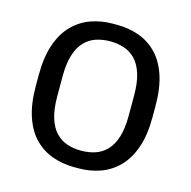

<svg xmlns="http://www.w3.org/2000/svg" viewBox="-104 -798 907 911"><g transform="rotate(15 349.5 -342.5)"><path d="M339.8 10Q282.5 10 232.2 -7.6Q182 -25.2 143.8 -63.9Q105.5 -102.5 84.4 -164.9Q63.2 -227.2 63.2 -316.5V-368.8Q63.2 -458.2 85.1 -520.6Q107 -583 145.6 -621.5Q184.2 -660 234.1 -677.6Q284 -695.2 339.8 -695.2H360Q418 -695.2 467.9 -677.6Q517.8 -660 556 -621.4Q594.2 -582.8 615.4 -520.4Q636.5 -458 636.5 -368.8V-316.5Q636.5 -227 614.6 -164.6Q592.8 -102.2 554.1 -63.8Q515.5 -25.2 465.8 -7.6Q416 10 360 10ZM349.5 -74Q386.8 -74 418.5 -84.5Q450.2 -95 474.4 -119.9Q498.5 -144.8 512 -187Q525.5 -229.2 525.5 -293.2V-391.2Q525.5 -455.2 512 -497.9Q498.5 -540.5 474.4 -565.4Q450.2 -590.2 418.5 -600.8Q386.8 -611.2 350.2 -611.2Q313.8 -611.2 281.6 -600.8Q249.5 -590.2 225.4 -565.4Q201.2 -540.5 187.8 -498.2Q174.2 -456 174.2 -392V-294Q174.2 -230 187.8 -187.4Q201.2 -144.8 225.4 -119.9Q249.5 -95 281.2 -84.5Q313 -74 349.5 -74Z"/></g></svg>

Font: Chivo Medium
Style: Regular
Weight: 500
Designer: Hector Gatti
Foundry: Omnibus-Type
Version: Version 2.002